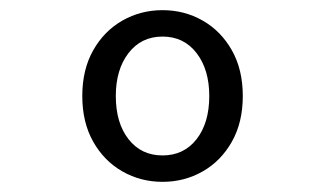

<svg xmlns="http://www.w3.org/2000/svg" viewBox="-20 -610 640 378"><path d="M142 -421Q142 -473 163.5 -511Q185 -549 221 -569.5Q257 -590 300 -590Q343 -590 379 -569.5Q415 -549 436.5 -511Q458 -473 458 -421Q458 -369 436.5 -331Q415 -293 379 -272.5Q343 -252 300 -252Q257 -252 221 -272.5Q185 -293 163.5 -331Q142 -369 142 -421ZM392 -421Q392 -473 367 -505.5Q342 -538 300 -538Q258 -538 233 -505.5Q208 -473 208 -421Q208 -368 233 -336Q258 -304 300 -304Q342 -304 367 -336Q392 -368 392 -421Z"/></svg>

Font: Office Code Pro
Style: Regular
Weight: 400
Designer: Nathan Rutzky & Paul D. Hunt
Foundry: Adobe Systems Incorporated
Version: Version 1.004